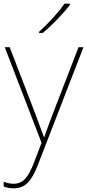

<svg xmlns="http://www.w3.org/2000/svg" viewBox="-26 -786 476 1049"><path d="M27 -528 164 -172 214 -37H216Q236 -95 264 -168L403 -528H430L181 115Q155 183 125 213Q95 243 48 243Q21 243 -6 233V207Q24 218 48 218Q86 218 110.5 192Q135 166 160 102L201 -6L0 -528ZM356 -759Q328 -723 287 -680.5Q246 -638 208 -606H187V-612Q222 -643 263.5 -688.5Q305 -734 326 -766H356Z"/></svg>

Font: Noto Sans UI Thin
Style: Regular
Weight: 250
Designer: Monotype Design Team
Foundry: Monotype Imaging Inc.
Version: Version 1.001